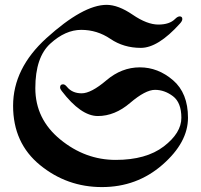

<svg xmlns="http://www.w3.org/2000/svg" viewBox="-20 -738 817 780"><path d="M168.5 -583Q317.9 -718.3 413.1 -718.3Q460.4 -718.3 519 -678.2Q577.6 -638.2 623.3 -638.2Q668.9 -638.2 691.4 -661.1Q701.7 -671.4 710 -671.4Q720.7 -671.4 720.7 -660.6Q720.7 -652.8 710.9 -642.1Q622.1 -543.5 552.2 -543.5Q482.4 -543.5 428.5 -580.1Q374.5 -616.7 310.1 -616.7Q245.6 -616.7 184.6 -561Q123.5 -505.4 123.5 -379.9Q123.5 -254.4 224.9 -171.4Q326.2 -88.4 450 -88.4Q573.7 -88.4 645.3 -143.1Q716.8 -197.8 716.8 -259.5Q716.8 -321.3 682.6 -347.2Q648.4 -373 609.6 -373Q570.8 -373 508.5 -319.8Q446.3 -266.6 377.4 -266.6Q308.6 -266.6 230.5 -368.7Q224.1 -377 224.1 -382.8Q224.1 -395.5 236.3 -395.5Q243.7 -395.5 252 -385.3Q273.4 -358.9 311.8 -358.9Q350.1 -358.9 412.1 -411.6Q474.1 -464.4 548.1 -464.4Q622.1 -464.4 682.9 -412.1Q743.7 -359.9 743.7 -259.5Q743.7 -159.2 639.9 -68.6Q536.1 22 394 22Q252 22 142.6 -67.4Q33.2 -156.7 33.2 -308.3Q33.2 -460 168.5 -583Z"/></svg>

Font: UnifrakturMaguntia16
Style: Book
Weight: 400
Designer: j. 'mach' wust, Gerrit Ansmann, Georg Duffner, based on a font by Peter Wiegel, original typeface by Carl Albert Fahrenw
Version: Version 2017-03-19